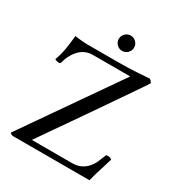

<svg xmlns="http://www.w3.org/2000/svg" viewBox="-188 -937 994 1064"><g transform="rotate(30 309.0 -404.5)"><path d="M290 -760Q290 -780 304.5 -794.5Q319 -809 339 -809Q359 -809 373.5 -794.5Q388 -780 388 -760Q388 -740 373.5 -725.5Q359 -711 339 -711Q319 -711 304.5 -725.5Q290 -740 290 -760ZM211 -611Q162 -611 128 -577Q94 -543 78 -483Q75 -479 67 -479Q60 -479 52 -482Q44 -485 42 -487Q55 -521 62.5 -562.5Q70 -604 74 -653Q90 -651 112.5 -648.5Q135 -646 154 -646H344Q385 -646 416 -647Q447 -648 477.5 -650Q508 -652 549 -655Q552 -654 559 -647Q566 -640 566 -634Q566 -633 548 -606.5Q530 -580 500.5 -537Q471 -494 434.5 -441Q398 -388 359 -331Q320 -274 283 -221.5Q246 -169 217 -126.5Q188 -84 170.5 -59Q153 -34 153 -34H408Q440 -34 461.5 -43.5Q483 -53 499 -69Q520 -90 531.5 -117Q543 -144 551 -165Q552 -167 556 -167.5Q560 -168 564 -168Q572 -168 578.5 -165Q585 -162 588 -159Q577 -121 568.5 -94.5Q560 -68 553.5 -46.5Q547 -25 541 0H52Q44 0 37.5 -5Q31 -10 34 -14L449 -611Z"/></g></svg>

Font: Amiri
Style: Regular
Weight: 400
Designer: Khaled Hosny
Version: Version 0.114